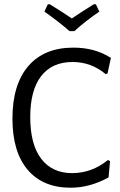

<svg xmlns="http://www.w3.org/2000/svg" viewBox="-20 -868 560 895"><path d="M497 -598C447.7 -630 389.3 -646 322 -646C231.3 -646 161.3 -617.3 112 -560C62.7 -502.7 38 -421 38 -315C38 -211.7 61.7 -132.2 109 -76.5C156.3 -20.8 223 7 309 7C369 7 428 -9 486 -41L493 -117L483 -122C433 -81.3 377.3 -61 316 -61C254 -61 206 -83.3 172 -128C138 -172.7 121 -237.3 121 -322C121 -406 138 -469.8 172 -513.5C206 -557.2 254.7 -579 318 -579C376 -579 427.3 -560.3 472 -523L481 -525ZM327 -723C359.7 -753 398.3 -783.3 443 -814L427 -848H417C375 -822 341 -800 315 -782C283.7 -803.3 249.3 -825.3 212 -848H203L187 -814C235 -780 274 -749.7 304 -723Z"/></svg>

Font: Alegreya Sans
Style: Regular
Weight: 400
Designer: Juan Pablo del Peral
Foundry: Huerta Tipografica
Version: Version 1.000;PS 001.000;hotconv 1.0.70;makeotf.lib2.5.58329